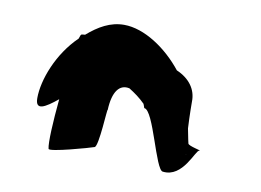

<svg xmlns="http://www.w3.org/2000/svg" viewBox="-51 -760 695 511"><g transform="rotate(10 297.0 -504.5)"><path d="M53 -456C53 -421 78 -436 111 -463C105 -401 102 -343 106 -328C109 -320 215 -350 226 -354C237 -358 241 -464 243 -457C245 -508 263 -530 290 -524C306 -514 320 -504 334 -490C335 -487 337 -483 338 -479C364 -479 396 -321 416 -321C471 -314 492 -393 502 -393C513 -393 470 -400 470 -407C470 -407 467 -419 462 -446C460 -482 460 -518 460 -518C461 -551 441 -578 406 -593C364 -646 302 -688 247 -688C210 -688 179 -670 149 -644C145 -644 142 -643 140 -643C138 -643 136 -638 134 -631C81 -580 53 -505 53 -456ZM469 -376 468 -377C469 -377 470 -376 469 -376Z"/></g></svg>

Font: Ampere
Style: SCCnd
Weight: 400
Version: Version 1